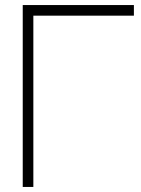

<svg xmlns="http://www.w3.org/2000/svg" viewBox="-20 -740 560 760"><path d="M70 0V-720H510V-678H112V0Z"/></svg>

Font: Hauora
Style: Regular
Weight: 400
Designer: Wayne Shih
Foundry: WCYS
Version: Version 1.001